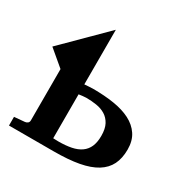

<svg xmlns="http://www.w3.org/2000/svg" viewBox="-157 -831 953 972"><g transform="rotate(30 319.5 -345.0)"><path d="M452.1 -188Q452.1 -229.5 438.5 -254.9Q424.8 -280.3 402.1 -294.2Q379.4 -308.1 350.3 -312.7Q321.3 -317.4 290 -317.4Q282.2 -317.4 269.5 -315.9Q256.8 -314.5 247.1 -313V-56.2Q252.9 -56.2 260.7 -55.7Q268.6 -55.2 276.9 -55.2Q319.8 -55.2 352.5 -61.8Q385.3 -68.4 407.5 -84Q429.7 -99.6 440.9 -125Q452.1 -150.4 452.1 -188ZM602.1 -194.8Q602.1 -143.6 584 -106.9Q565.9 -70.3 527.3 -46.4Q488.8 -22.5 428.2 -11.2Q367.7 0 282.2 0H21V-50.8L82 -56.2Q91.3 -57.1 97.7 -62.7Q104 -68.4 104 -78.1V-377.9L11.2 -456.1L247.1 -690.4V-371.1Q259.3 -372.1 273.2 -373Q287.1 -374 298.8 -374Q364.3 -374 419.7 -365.2Q475.1 -356.4 515.6 -335.7Q556.2 -314.9 579.1 -280.5Q602.1 -246.1 602.1 -194.8Z"/></g></svg>

Font: Charis SIL
Style: Bold
Weight: 700
Foundry: SIL International
Version: Version 4.112